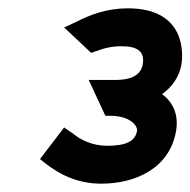

<svg xmlns="http://www.w3.org/2000/svg" viewBox="-20 -820 457 461"><path d="M76 -438 90 -427C121 -403 164 -379 223 -379C304 -379 388 -415 403 -507C409 -546 395 -575 369 -594C392 -610 411 -635 416 -667C419 -688 428 -800 287 -800C237 -800 197 -785 162 -767L134 -754L199 -693L210 -697H211C228 -704 248 -709 272 -709C312 -709 327 -695 323 -667C319 -639 294 -628 257 -628H193L233 -542H244C295 -542 311 -516 309 -506C305 -481 283 -470 237 -470C201 -470 171 -485 152 -502H151L134 -514Z"/></svg>

Font: Charger Sport
Style: BlkExtObl
Weight: 900
Designer: Jasper
Foundry: Cannot Into Space Fonts
Version: Version 1.1